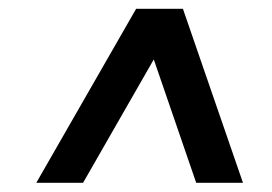

<svg xmlns="http://www.w3.org/2000/svg" viewBox="-20 -735 611 431"><path d="M390.6 -715.3 525.4 -324.7H420.4L325.2 -601.6L166.5 -324.7H61.5L285.6 -715.3Z"/></svg>

Font: Proza Libre
Style: SemiBold Italic
Weight: 600
Designer: Jasper de Waard
Foundry: Jasper de Waard
Version: Version 1.000; ttfautohint (v1.4.1.8-43bc)